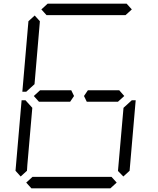

<svg xmlns="http://www.w3.org/2000/svg" viewBox="-20 -1020 856 1040"><path d="M204 -969 238 -1000H666L694 -969L660 -938H658H477H415H234H232ZM204 -469H191L163 -500L197 -531H210H334H358H366L381 -500L360 -469H352H328ZM612 -31 578 0H150L122 -31L156 -62H158H339H401H582H584ZM649 -436 694 -477H715L682 -95L648 -64L619 -94ZM92 -64 64 -95 97 -477H118L127 -467L155 -436L128 -125L127 -108L126 -95ZM122 -523H101L134 -905L168 -936L196 -905L195 -892L167 -564L133 -533ZM612 -531H626L653 -500L619 -469H606H482H458H450L435 -500L456 -531H464H488Z"/></svg>

Font: DSEG14 Classic Mini
Style: Light Italic
Weight: 300
Italic angle: -5°
Designer: Keshikan(Twitter:@keshinomi_88pro)
Version: Version 0.46